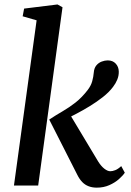

<svg xmlns="http://www.w3.org/2000/svg" viewBox="-20 -831 586 860"><path d="M42.5 0 144 -740 81.5 -758 88 -792.5 237.5 -811 260 -798.5 151 0ZM413.5 9.5Q393 9.5 376.8 3.2Q360.5 -3 348.2 -15.8Q336 -28.5 326.5 -47.5L200.5 -295.5Q231 -315.5 260.8 -332.8Q290.5 -350 318.8 -372.2Q347 -394.5 372.5 -427.5Q387.5 -447 393 -467Q398.5 -487 400 -505.5Q401.5 -526 411.5 -538Q421.5 -550 435.5 -555.2Q449.5 -560.5 462.5 -560.5Q485 -560.5 498.2 -546.2Q511.5 -532 512 -511Q512.5 -492.5 505.5 -475Q498.5 -457.5 486.5 -442Q469 -418.5 440.8 -396.2Q412.5 -374 381.2 -355Q350 -336 321.2 -321Q292.5 -306 273.5 -296.5L284.5 -333L419.5 -108Q432.5 -87 447.2 -75.5Q462 -64 474 -64Q484 -64 496.2 -68.8Q508.5 -73.5 523 -87L539 -57.5Q530.5 -44.5 512.8 -28.8Q495 -13 469.8 -1.8Q444.5 9.5 413.5 9.5Z"/></svg>

Font: Merriweather 28pt Medium
Style: Italic
Weight: 500
Italic angle: -7.8°
Version: Version 2.101